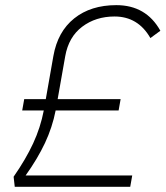

<svg xmlns="http://www.w3.org/2000/svg" viewBox="-20 -723 641 743"><path d="M37.1 0 32.7 -39.1Q79.6 -106.4 108.2 -168Q136.7 -229.5 149.4 -295.4H65.9L73.7 -339.4H157.2L186.5 -505.9Q203.1 -600.6 267.3 -651.9Q331.5 -703.1 430.2 -703.1Q545.4 -703.1 600.6 -604L562 -575.7Q514.2 -659.2 423.3 -659.2Q350.6 -659.2 298.1 -619.6Q245.6 -580.1 232.4 -505.4L203.1 -339.4H446.8L439 -295.4H195.3Q182.6 -230.5 154.1 -169.7Q125.5 -108.9 79.1 -43.9H491.7L483.9 0Z"/></svg>

Font: CaskaydiaCove NFP ExtraLight
Style: Italic
Weight: 200
Italic angle: -10°
Designer: Aaron Bell
Foundry: Saja Typeworks
Version: Version 2111.001; VTT 6.35;Nerd Fonts 3.1.1